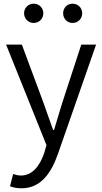

<svg xmlns="http://www.w3.org/2000/svg" viewBox="-20 -781 552 1037"><path d="M96 236C201 236 257 153 293 50L499 -540H419L318 -231C303 -184 287 -128 272 -79H267C249 -128 230 -184 213 -231L98 -540H13L231 3L219 45C195 115 155 167 93 167C78 167 62 163 51 159L34 225C51 232 72 236 96 236ZM162 -657C192 -657 214 -681 214 -709C214 -738 192 -761 162 -761C132 -761 110 -738 110 -709C110 -681 132 -657 162 -657ZM372 -657C402 -657 424 -681 424 -709C424 -738 402 -761 372 -761C342 -761 321 -738 321 -709C321 -681 342 -657 372 -657Z"/></svg>

Font: Noto Sans CJK JP DemiLight
Style: Regular
Weight: 350
Designer: Ryoko NISHIZUKA (kana & ideographs); Paul D. Hunt (Latin, Greek & Cyrillic); Wenlong ZHANG (bopomofo); Sandoll Communica
Foundry: Adobe Systems Incorporated
Version: Version 1.004;PS 1.004;hotconv 1.0.82;makeotf.lib2.5.63406